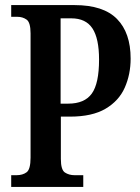

<svg xmlns="http://www.w3.org/2000/svg" viewBox="-20 -734 549 754"><path d="M24 0V-46H45Q69 -46 84.5 -57.5Q100 -69 100 -115V-603Q100 -646 84.5 -657Q69 -668 48 -668H24V-714H273Q386 -714 439.5 -659.5Q493 -605 493 -504Q493 -442 470 -390Q447 -338 394.5 -307Q342 -276 255 -276H219V-110Q219 -67 235 -56.5Q251 -46 273 -46H307V0ZM248 -327Q312 -327 340.5 -366.5Q369 -406 369 -500Q369 -583 343 -622.5Q317 -662 260 -662H218V-327Z"/></svg>

Font: Noto Serif Bengali ExtraCondensed SemiBold
Style: Regular
Weight: 600
Width: 2
Designer: Juan Bruce, Universal Thirst, Indian Type Foundry and the Monotype Design Team.
Foundry: Monotype Imaging Inc.
Version: Version 2.003; ttfautohint (v1.8.4.7-5d5b)